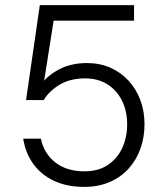

<svg xmlns="http://www.w3.org/2000/svg" viewBox="-20 -720 651 752"><path d="M310 12Q241 12 190 -12.5Q139 -37 109 -80Q79 -123 71 -177H140Q152 -119 196.5 -84Q241 -49 311 -49Q364 -49 401 -73Q438 -97 458 -139Q478 -181 478 -232Q478 -285 458 -325.5Q438 -366 401 -389.5Q364 -413 314 -413Q255 -413 214 -388.5Q173 -364 151 -328H82L136 -700H505V-639H190L153 -404Q178 -433 221 -453Q264 -473 321 -473Q371 -473 412 -455Q453 -437 483 -404.5Q513 -372 529.5 -328.5Q546 -285 546 -233Q546 -183 530.5 -139Q515 -95 485 -61Q455 -27 410.5 -7.5Q366 12 310 12Z"/></svg>

Font: DM Sans 10pt Light
Style: Regular
Weight: 300
Version: Version 4.004;gftools[0.9.30]